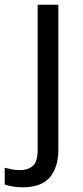

<svg xmlns="http://www.w3.org/2000/svg" viewBox="-75 -556 353 816"><path d="M22 240Q-3 240 -22 236.5Q-41 233 -55 228V157Q-40 161 -24 164Q-8 167 11 167Q43 167 64 149.5Q85 132 85 83V-536H173V80Q173 155 137 197.5Q101 240 22 240Z"/></svg>

Font: Noto Sans Zanabazar Square
Style: Regular
Weight: 400
Version: Version 2.005; ttfautohint (v1.8.4.7-5d5b)